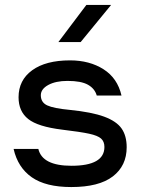

<svg xmlns="http://www.w3.org/2000/svg" viewBox="-20 -740 577 776"><path d="M268 16Q165 16 108.5 -23.5Q52 -63 35 -138H135Q151 -70 269 -70Q402 -70 402 -146Q402 -168 388.5 -180Q375 -192 340.5 -199.5Q306 -207 231 -216Q133 -228 94 -259Q55 -290 55 -347Q55 -416 110 -456Q165 -496 263 -496Q342 -496 398.5 -460Q455 -424 471 -354H371Q363 -382 335.5 -397.5Q308 -413 253 -413Q205 -413 175 -396.5Q145 -380 145 -355Q145 -326 171 -314Q197 -302 261 -296Q351 -287 401 -268.5Q451 -250 471.5 -220.5Q492 -191 492 -145Q492 -70 436 -27Q380 16 268 16ZM216 -570 329 -720H429L306 -570Z"/></svg>

Font: Violet Sans
Style: Regular
Weight: 400
Designer: Calvin Waterman
Foundry: Violet Office
Version: Version 1.013